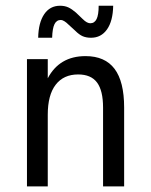

<svg xmlns="http://www.w3.org/2000/svg" viewBox="-20 -665 540 685"><path d="M422.9 -281.2V0H347.7V-281.2Q347.7 -341.8 326.2 -370.6Q304.7 -399.4 258.8 -399.4Q207 -399.4 178.7 -362.8Q150.4 -326.2 150.4 -255.9V0H76.2V-454.1H150.4V-385.7Q170.9 -424.8 204.6 -444.8Q238.3 -464.8 285.2 -464.8Q354.5 -464.8 388.7 -419.4Q422.9 -374 422.9 -281.2ZM248 -555.7 224.6 -577.1Q216.8 -585 209.5 -589.4Q202.1 -593.8 197.3 -593.8Q181.6 -593.8 174.3 -578.6Q167 -563.5 166 -530.3H116.2Q117.2 -584 137.7 -614.3Q158.2 -644.5 194.3 -644.5Q210.9 -644.5 223.6 -638.7Q236.3 -632.8 251 -620.1L274.4 -597.7Q283.2 -588.9 290 -585.4Q296.9 -582 301.8 -582Q317.4 -582 324.7 -597.2Q332 -612.3 332 -644.5H383.8Q382.8 -589.8 361.8 -560.1Q340.8 -530.3 304.7 -530.3Q288.1 -530.3 275.4 -535.6Q262.7 -541 248 -555.7Z"/></svg>

Font: BabelStone Irk Bitig
Style: Regular
Weight: 400
Designer: Andrew West
Foundry: BabelStone
Version: Version 1.03 June 7, 2023